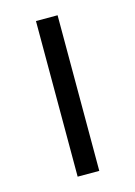

<svg xmlns="http://www.w3.org/2000/svg" viewBox="-86 -560 429 609"><g transform="rotate(-15 128.0 -255.5)"><path d="M164 -511V0H93V-511Z"/></g></svg>

Font: Chivo Light
Style: Regular
Weight: 300
Designer: Hector Gatti
Foundry: Omnibus-Type
Version: Version 1.007